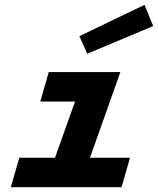

<svg xmlns="http://www.w3.org/2000/svg" viewBox="-20 -776 655 796"><path d="M309.1 -626 579.1 -755.9 615.2 -668 341.8 -553.2ZM60.1 -122.1H208L291 -355H147L182.1 -477.1H479L353 -122.1H519L483.9 0H24.9Z"/></svg>

Font: IntelOne Mono Bold
Style: Italic
Weight: 700
Italic angle: -16°
Designer: Fred Shallcrass
Foundry: Frere-Jones Type LLC
Version: Version 1.200;hotconv 1.1.0;makeotfexe 2.6.0;FJTRelease1.2